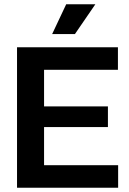

<svg xmlns="http://www.w3.org/2000/svg" viewBox="-20 -882 607 902"><path d="M60 0V-660H187V0ZM144 0V-106H535V0ZM144 -285V-382H487V-285ZM144 -554V-660H534V-554ZM332 -722H225L291 -862H428Z"/></svg>

Font: Bricolage Grotesque 60pt SemiBold
Style: Regular
Weight: 600
Version: Version 1.001;gftools[0.9.33.dev8+g029e19f]